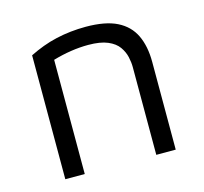

<svg xmlns="http://www.w3.org/2000/svg" viewBox="-81 -597 730 687"><g transform="rotate(-15 284.5 -254.0)"><path d="M80 -459Q104 -471 129.5 -480.5Q155 -490 181.5 -496Q208 -502 235.5 -505Q263 -508 291 -508Q364 -508 407 -486.5Q450 -465 469.5 -424Q489 -383 489 -325V0H417V-325Q417 -343 412.5 -363Q408 -383 395 -401.5Q382 -420 355 -431.5Q328 -443 283 -443Q252 -443 219 -438Q186 -433 152 -423V0H80Z"/></g></svg>

Font: Maven Pro
Style: Regular
Weight: 400
Designer: Joe Prince
Foundry: Joe Prince
Version: Version 2.103